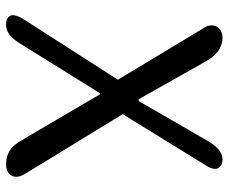

<svg xmlns="http://www.w3.org/2000/svg" viewBox="-80 -669 749 629"><g transform="rotate(90 294.5 -354.5)"><path d="M311 -434.1 439 -655.8Q455.1 -684.1 470.2 -696.5Q485.4 -709 502.9 -709Q515.1 -709 524.2 -702.4Q533.2 -695.8 533.2 -685.1Q533.2 -671.4 522 -654.8L354 -381.8L550.8 -60.1Q554.7 -53.2 556.9 -46.6Q559.1 -40 559.1 -32.2Q559.1 -19 548.3 -9.5Q537.6 0 520 0Q505.4 0 493.9 -2.9Q482.4 -5.9 472.9 -12Q463.4 -18.1 455.3 -27.8Q447.3 -37.6 439 -51.8L289.1 -307.1H285.2L127.9 -54.2Q118.2 -37.6 109.4 -27.1Q100.6 -16.6 92.5 -10.5Q84.5 -4.4 76.7 -2.2Q68.8 0 60.1 0Q44.9 0 37.4 -6.3Q29.8 -12.7 29.8 -22Q29.8 -34.7 41 -54.2L241.2 -366.2L69.8 -650.9Q63 -661.1 63 -674.8Q63 -688.5 74.5 -698.7Q85.9 -709 102.1 -709Q127 -709 146 -695.6Q165 -682.1 180.2 -655.8L305.2 -434.1Z"/></g></svg>

Font: Marmelad
Style: Regular
Weight: 400
Designer: Manvel Shmavonyan
Foundry: Cyreal (www.cyreal.org)
Version: Version 1.000